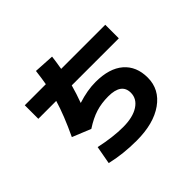

<svg xmlns="http://www.w3.org/2000/svg" viewBox="-187 -1063 1373 1373"><g transform="rotate(-45 500.0 -376.0)"><path d="M93 -553V-690H306Q314 -734 323 -807L477 -798Q473 -760 461 -690H907V-553H431Q412 -484 388 -420L389 -419Q485 -450 568 -450Q707 -450 781 -386Q855 -322 855 -208Q855 -89 753.5 -17Q652 55 480 55Q345 55 225 27L250 -110Q378 -82 480 -82Q579 -82 636 -119Q693 -156 693 -217Q693 -313 560 -313Q491 -313 433.5 -295Q376 -277 310 -234L170 -291Q241 -441 274 -553Z"/></g></svg>

Font: M PLUS 1p ExtraBold
Style: Regular
Weight: 800
Version: Version 1.062